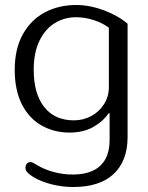

<svg xmlns="http://www.w3.org/2000/svg" viewBox="-20 -519 591 769"><path d="M115 191Q99 181 90.5 172.5Q82 164 82 153Q82 142 88 136Q94 130 102 130Q107 130 113.5 133.5Q120 137 123 139Q155 159 193.5 169.5Q232 180 271 180Q344 180 381.5 145Q419 110 419 41V-65H415Q390 -30 351 -9Q312 12 258 12Q198 12 148 -15.5Q98 -43 68.5 -99.5Q39 -156 39 -240Q39 -324 72 -382.5Q105 -441 160.5 -470Q216 -499 285 -499Q339 -499 395.5 -478Q452 -457 491 -424V30Q491 125 435.5 177.5Q380 230 273 230Q230 230 188 219.5Q146 209 115 191ZM416 -170V-408Q389 -428 354 -439Q319 -450 285 -450Q238 -450 199.5 -426.5Q161 -403 138 -355.5Q115 -308 115 -240Q115 -144 157 -90.5Q199 -37 276 -37Q313 -37 345 -54Q377 -71 396.5 -101.5Q416 -132 416 -170Z"/></svg>

Font: Maitree
Style: Regular
Weight: 400
Designer: CadsonDemak Team
Foundry: CadsonDemak
Version: Version 1.001